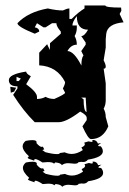

<svg xmlns="http://www.w3.org/2000/svg" viewBox="-20 -478 484 720"><path d="M296.9 -457.5H375Q375 -449.6 434.1 -449.6L435.1 -437.9L428.7 -425.7L443.4 -394.3Q383.3 -389.1 378.4 -351.6L376.5 -331V-299.6L368.7 -252.2Q376.5 -236.8 376.5 -228.3Q376.5 -220.4 368.7 -220.4L376.5 -165.5V-102.2Q376.5 -84.4 368.7 -70.4Q376.5 -56.8 376.5 -38.9L386.2 -4.3Q365.7 43.6 321.3 43.6Q310.5 43.6 289.1 -4.3L305.2 -27.7V-35.7Q305.2 -46.9 280.8 -59.6Q228 -19.7 199.7 -19.7H110.4Q67.9 -61.4 29.3 -122.4L45.4 -146.3V-154.3Q13.2 -154.3 13.2 -177.7Q13.2 -199.7 78.1 -209.6Q78.1 -201.6 95.7 -192.2L78.1 -162.2Q118.7 -132.2 118.7 -114.9V-106.9Q136.7 -106.9 150.9 -114.9Q165 -106.9 183.6 -106.9Q224.1 -124.7 224.1 -130.4L215.8 -146.3Q224.1 -161.8 224.1 -170.2Q194.3 -229.3 127 -233V-280.4L156.7 -312.2L167 -290.7L167.5 -316L208 -351.6V-359.6Q191.4 -378.8 191.4 -391H175.3L150.9 -375.5H143.1L118.7 -391L110.4 -375.5Q127 -372.7 127 -359.6L110.4 -351.6Q45.4 -377.9 45.4 -391Q85.4 -433.2 159.2 -446.3Q191.4 -438.8 215.8 -438.8Q231.4 -446.3 240.2 -446.3V-406.9H248.5Q274.9 -433.2 296.9 -446.3ZM251.5 -382.5H268.1V-374.6Q268.1 -356.8 259.8 -342.7Q268.1 -328.6 268.1 -310.4Q246.1 -310.4 232.9 -286.5Q257.3 -286.5 285.2 -232.1Q285.2 -261.1 293 -270L284.7 -286.5L301.3 -310.4V-318.3L284.7 -342.7Q296.9 -342.7 310.1 -366.6Q268.1 -366.6 268.1 -417.7Q251.5 -396.1 251.5 -382.5ZM42 -189.9V-173.9H50.3L58.1 -183.3ZM284.7 -112.1 293.5 -105.5Q293.5 -61.4 304.7 -57.7L301.3 -112.1ZM40.5 -149.1 33.2 -134.6 20.5 -130.4 18.6 -152.4ZM101.1 47.5Q117.2 47.5 117.2 55.1L116.7 58.6Q128.9 72.9 136.7 72.9L140.6 71.8L146 82L138.7 84.7L149.9 92.6Q177.7 99.9 193.8 99.9Q203.6 99.9 204.6 95.8L222.7 93.2Q235.8 99.3 249 99.3Q269 99.3 290.5 84.7L285.2 75Q298.3 69.4 298.3 62.7L295.9 56.8L312 52.1L322.8 54.2Q327.1 54.2 327.1 51.3L326.2 47.2L328.6 46.9Q342.3 46.9 347.2 60.4L359.4 58.6Q348.1 65.3 348.1 68.3Q348.1 70.6 354.5 70.6H357.9Q365.7 79.7 365.7 89.4Q365.7 111.9 309.6 120.7Q302.7 129.5 292 129.5L284.7 128.9L273.9 130.4Q272 135.9 259.8 135.9L235.8 133.9Q220.7 133.9 211.9 141.5Q209 133.3 187.5 131L182.6 135.9Q178.2 129.8 159.2 129.8L139.2 131.2Q119.6 118.6 112.3 118.6Q108.4 118.6 108.4 122.5V124.5Q85 117.5 83.5 114L88.4 107.8Q64.9 86.7 64.9 70.3Q64.9 59.8 76.2 50.4Q89.4 47.5 101.1 47.5ZM102.1 128.5Q118.2 128.5 118.2 136.1L117.7 139.6Q129.9 154 137.7 154L141.6 152.8L147 163.1L139.6 165.7L150.9 173.6Q178.7 181 194.8 181Q204.6 181 205.6 176.9L223.6 174.2Q236.8 180.4 250 180.4Q270 180.4 291.5 165.7L286.1 156.1Q299.3 150.5 299.3 143.7L296.9 137.9L313 133.2L323.7 135.3Q328.1 135.3 328.1 132.3L327.1 128.2L329.6 127.9Q343.3 127.9 348.1 141.4L360.4 139.6Q349.1 146.4 349.1 149.3Q349.1 151.7 355.5 151.7H358.9Q366.7 160.7 366.7 170.4Q366.7 193 310.5 201.8Q303.7 210.5 293 210.5L285.6 210L274.9 211.4Q272.9 217 260.7 217L236.8 214.9Q221.7 214.9 212.9 222.6Q210 214.4 188.5 212L183.6 217Q179.2 210.8 160.2 210.8L140.1 212.3Q120.6 199.7 113.3 199.7Q109.4 199.7 109.4 203.5V205.6Q85.9 198.5 84.5 195L89.4 188.9Q65.9 167.8 65.9 151.4Q65.9 140.8 77.1 131.4Q90.3 128.5 102.1 128.5Z"/></svg>

Font: Truetypewriter PolyglOTT
Style: Regular
Weight: 400
Designer: Sergey Beatoff a.k.a. Sam_T
Version: Version 3.76